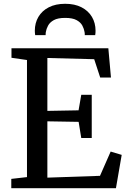

<svg xmlns="http://www.w3.org/2000/svg" viewBox="-20 -999 675 1019"><path d="M123.2 -59.1V-680.5L40.9 -692.4V-743H555L568.9 -587.5H511.8L479.9 -684.8L231.4 -691.2V-410.5L397 -413.5L411.3 -496H466.9V-266.5H411.3L397.3 -352.3L231.4 -355.1V-56.2L510.7 -65.8L567.3 -194.6L625.9 -177L595.3 0H39.9V-49.6ZM326 -978.9Q376.6 -978.9 412.7 -960.3Q448.8 -941.7 468 -909.3Q487.1 -876.9 487.1 -836Q487.1 -830.6 486.7 -824.6Q486.2 -818.6 485.2 -812.7H429.9Q429.9 -815.4 429.9 -819.6Q429.9 -823.8 428.9 -828.4Q426.2 -845.6 417.1 -863Q408 -880.4 386.5 -892.2Q365 -904 326 -904Q286.9 -904 265.6 -892.2Q244.3 -880.4 235.1 -862.9Q225.8 -845.4 223.1 -828.4Q222.6 -823.8 222.3 -819.6Q222.1 -815.4 222.1 -812.7H166.7Q165.8 -818.6 165.3 -824.6Q164.8 -830.7 164.8 -836.1Q164.8 -877.1 183.9 -909.5Q203 -941.9 239.1 -960.4Q275.3 -978.9 326 -978.9Z"/></svg>

Font: Merriweather Light
Style: Regular
Weight: 300
Version: Version 2.100